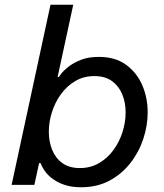

<svg xmlns="http://www.w3.org/2000/svg" viewBox="-20 -780 692 810"><path d="M322 10Q290 10 265 3.5Q240 -3 221 -13.5Q202 -24 188 -37Q174 -50 165 -64.5Q156 -79 151 -92H145L125 0H29L193 -760H289L223 -455H228Q228 -455 237.5 -468Q247 -481 267.5 -497.5Q288 -514 320 -527Q352 -540 397 -540Q466 -540 511.5 -507Q557 -474 580 -421Q603 -368 603 -306Q603 -250 584.5 -194Q566 -138 530 -92Q494 -46 442 -18Q390 10 322 10ZM317 -71Q362 -71 398 -92Q434 -113 459 -147.5Q484 -182 497 -223.5Q510 -265 510 -306Q510 -347 496 -381.5Q482 -416 453 -437.5Q424 -459 378 -459Q333 -459 297.5 -438Q262 -417 237 -382.5Q212 -348 199 -306.5Q186 -265 186 -224Q186 -183 200 -148Q214 -113 243 -92Q272 -71 317 -71Z"/></svg>

Font: Be Vietnam Pro Variable Thin
Style: Italic
Weight: 100
Italic angle: -12°
Designer: Lam Bao, Tony Le, Vietanh Nguyen
Foundry: Yellow Type Foundry
Version: Version 1.002